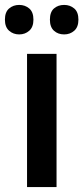

<svg xmlns="http://www.w3.org/2000/svg" viewBox="-36 -761 339 781"><path d="M194 0H74V-542H194ZM-16 -681Q-16 -712 1 -726.5Q18 -741 42 -741Q66 -741 83 -726.5Q100 -712 100 -681Q100 -651 83 -636Q66 -621 42 -621Q18 -621 1 -636Q-16 -651 -16 -681ZM167 -681Q167 -712 183.5 -726.5Q200 -741 225 -741Q249 -741 266 -726.5Q283 -712 283 -681Q283 -651 266 -636Q249 -621 225 -621Q200 -621 183.5 -636Q167 -651 167 -681Z"/></svg>

Font: Noto Sans Tamil SemiCondensed SemiBold
Style: Regular
Weight: 600
Width: 4
Designer: Jelle Bosma - Monotype Design Team
Foundry: Monotype Imaging Inc.
Version: Version 2.004; ttfautohint (v1.8.4.7-5d5b)